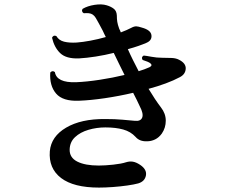

<svg xmlns="http://www.w3.org/2000/svg" viewBox="-20 -819 1040 871"><path d="M429 32Q314 32 257 -11.5Q200 -55 206 -133Q212 -200 280 -240Q348 -280 457 -279Q503 -279 535 -276Q567 -273 591 -271Q618 -268 625 -285.5Q632 -303 614 -337Q608 -350 600.5 -365.5Q593 -381 584 -398Q520 -383 455.5 -373.5Q391 -364 338 -362Q265 -359 234.5 -394.5Q204 -430 208 -490Q218 -501 229 -492Q237 -443 325 -446Q373 -448 432 -457Q491 -466 545 -479Q533 -503 520.5 -528.5Q508 -554 496 -579Q456 -569 414.5 -562.5Q373 -556 338 -554Q280 -552 253 -578Q226 -604 216 -648Q223 -662 236 -655Q247 -636 270.5 -630Q294 -624 328 -626Q355 -628 390 -634.5Q425 -641 460 -651Q456 -659 452.5 -666Q449 -673 446 -680Q426 -718 414.5 -737.5Q403 -757 383 -759Q373 -760 360 -759Q354 -762 352.5 -768Q351 -774 355 -779Q377 -792 409 -797Q441 -802 464 -795Q484 -789 496.5 -779Q509 -769 510 -749Q510 -733 512 -720Q514 -707 521 -688Q523 -684 525 -680Q527 -676 528 -672Q542 -677 554 -682.5Q566 -688 576 -693Q589 -700 598.5 -699.5Q608 -699 623 -694Q664 -683 667 -659.5Q670 -636 645 -625Q629 -618 607.5 -610.5Q586 -603 560 -596Q571 -571 583.5 -546Q596 -521 609 -496Q636 -504 658 -514Q674 -522 662 -532Q653 -539 627 -547Q619 -560 632 -567Q643 -566 667 -561.5Q691 -557 714 -557Q740 -557 759.5 -556Q779 -555 792 -548Q824 -532 822.5 -507Q821 -482 796 -469Q768 -454 731.5 -440.5Q695 -427 654 -416Q669 -391 683 -370Q697 -349 710 -332Q732 -304 732 -271.5Q732 -239 714 -213Q701 -195 683.5 -186.5Q666 -178 646 -178Q613 -177 595 -198Q573 -222 539 -231.5Q505 -241 458 -241Q418 -241 381 -230Q344 -219 320.5 -197Q297 -175 296 -141Q295 -104 330.5 -86Q366 -68 428 -68Q456 -68 493.5 -72Q531 -76 552 -83Q568 -88 583 -85.5Q598 -83 616 -71Q647 -50 642 -23Q637 4 607 13Q589 18 557.5 22.5Q526 27 491.5 29.5Q457 32 429 32Z"/></svg>

Font: Zen Old Mincho Black
Style: Regular
Weight: 900
Designer: Yoshimichi Ohira
Foundry: Positype
Version: Version 1.001